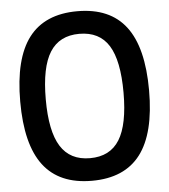

<svg xmlns="http://www.w3.org/2000/svg" viewBox="-53 -788 746 846"><g transform="rotate(-5 320.0 -365.0)"><path d="M320 10Q176 10 105.5 -82.5Q35 -175 35 -365Q35 -555 105.5 -647.5Q176 -740 320 -740Q464 -740 534.5 -647.5Q605 -555 605 -365Q605 -175 534.5 -82.5Q464 10 320 10ZM320 -90Q409 -90 450.5 -157Q492 -224 492 -365Q492 -507 450.5 -573.5Q409 -640 320 -640Q232 -640 190 -573.5Q148 -507 148 -365Q148 -224 190 -157Q232 -90 320 -90Z"/></g></svg>

Font: M PLUS 2 Thin Medium
Style: Regular
Weight: 500
Version: Version 1.001